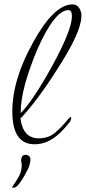

<svg xmlns="http://www.w3.org/2000/svg" viewBox="-20 -644 390 873"><path d="M137 12Q36 12 36 -137Q36 -283 132 -454Q226 -624 310 -624Q340 -624 350 -583V-570Q350 -498 239 -327Q192 -253 150.5 -198Q109 -143 73 -105Q85 -15 156 -15Q199 -15 229 -39.5Q259 -64 293 -106Q299 -112 301 -112Q304 -112 304 -107Q304 -100 297 -89Q254 -34 216 -11Q178 12 137 12ZM74 -130Q128 -183 215 -340Q307 -507 307 -570Q307 -598 291 -598Q229 -598 150 -420Q113 -332 93.5 -260Q74 -188 74 -130ZM97 60Q107 60 113.5 67Q120 74 118 86Q116 106 107 125Q91 158 73 183.5Q55 209 45 209H34Q35 206 44.5 192.5Q54 179 65 159.5Q76 140 78 119Q80 104 78 99Q76 94 76 84Q76 77 80 68.5Q84 60 97 60Z"/></svg>

Font: Lavishly Yours
Style: Regular
Weight: 400
Designer: Robert E. Leuschke
Foundry: Robert E. Leuschke
Version: Version 1.010; ttfautohint (v1.8.3)